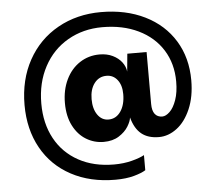

<svg xmlns="http://www.w3.org/2000/svg" viewBox="-63 -830 1286 1141"><g transform="rotate(-5 580.0 -260.0)"><path d="M830 -500V-190Q830 -150 845.5 -130Q861 -110 890 -110Q911 -110 934.5 -132.5Q958 -155 974 -200.5Q990 -246 990 -310Q990 -417 939 -498.5Q888 -580 795 -625Q702 -670 580 -670Q466 -670 374.5 -617.5Q283 -565 231.5 -469Q180 -373 180 -249Q180 -130 229 -40Q278 50 368.5 99.5Q459 149 580 149Q637 149 685.5 136.5Q734 124 761 109V199Q738 214 691 227Q644 240 580 240Q430 240 316.5 179Q203 118 141.5 7Q80 -104 80 -249Q80 -400 144 -516Q208 -632 322 -696Q436 -760 580 -760Q728 -760 841.5 -704Q955 -648 1017.5 -546Q1080 -444 1080 -310Q1080 -212 1048.5 -139Q1017 -66 966.5 -28Q916 10 860 10Q795 10 755.5 -22Q716 -54 698 -121Q696 -99 677 -68Q658 -37 621 -13.5Q584 10 530 10Q474 10 426 -19Q378 -48 349 -104.5Q320 -161 320 -240Q320 -318 349.5 -379.5Q379 -441 431.5 -475.5Q484 -510 550 -510Q594 -510 628 -493.5Q662 -477 682 -450.5Q702 -424 705 -394L715 -500ZM670 -263Q670 -316 645 -348Q620 -380 580 -380Q535 -380 507.5 -344Q480 -308 480 -249Q480 -191 505 -155.5Q530 -120 570 -120Q615 -120 642.5 -159.5Q670 -199 670 -263Z"/></g></svg>

Font: Goli Bold
Style: Regular
Weight: 700
Designer: jaikishan Patel
Foundry: MagicType
Version: Version 1.000